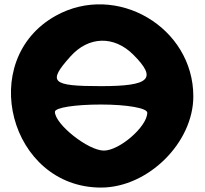

<svg xmlns="http://www.w3.org/2000/svg" viewBox="-20 -897 926 867"><path d="M232 -826C-128 -626 24 -50 436 -50C648 -50 853 -252 853 -462C853 -774 506 -978 232 -826ZM582 -650C691 -541 657 -508 436 -508C211 -508 194 -526 298 -642C380 -734 495 -737 582 -650ZM645 -388C645 -326 520 -217 449 -217C378 -217 228 -336 228 -392C228 -411 319 -425 436 -425C553 -425 645 -409 645 -388Z"/></svg>

Font: Hussar Skorodowane
Style: Bold
Weight: 700
Foundry: Cannot Into Space Fonts
Version: Version 0.892